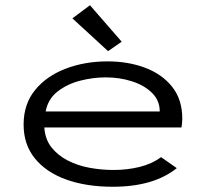

<svg xmlns="http://www.w3.org/2000/svg" viewBox="-20 -702 790 732"><path d="M410 10Q309 10 232.5 -17.5Q156 -45 113 -98Q70 -151 70 -227Q70 -305 113.5 -358.5Q157 -412 230 -440Q303 -468 390 -468Q468 -468 532.5 -444Q597 -420 636 -371.5Q675 -323 675 -249Q675 -240 674 -232Q673 -224 672 -216H149Q152 -171 176 -140.5Q200 -110 237.5 -90.5Q275 -71 320.5 -62.5Q366 -54 413 -54Q465 -54 512 -65.5Q559 -77 594 -103L654 -61Q566 10 410 10ZM154 -277H589Q589 -319 559.5 -348Q530 -377 483 -392Q436 -407 383 -407Q335 -407 286 -394.5Q237 -382 200 -353.5Q163 -325 154 -277ZM392 -507 256 -632 323 -682 444 -543Z"/></svg>

Font: Inconsolata ExtraExpanded
Style: Regular
Weight: 400
Width: 8
Monospace: yes
Designer: Raph Levien, Cyreal, Brenton Simpson
Foundry: Raph Levien, Cyreal, Google
Version: Version 3.001; ttfautohint (v1.8.2.53-6de2)